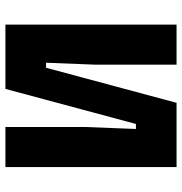

<svg xmlns="http://www.w3.org/2000/svg" viewBox="-2 -652 655 690"><g transform="rotate(90 325.0 -307.5)"><path d="M69 0V-615H213V-326L206 -146H224L350 -615H581V0H437V-289L444 -469H426L300 0Z"/></g></svg>

Font: Martian Mono SemiCondensed
Style: Bold
Weight: 700
Width: 4
Designer: Roman Shamin
Foundry: Evil Martians
Version: Version 1.000